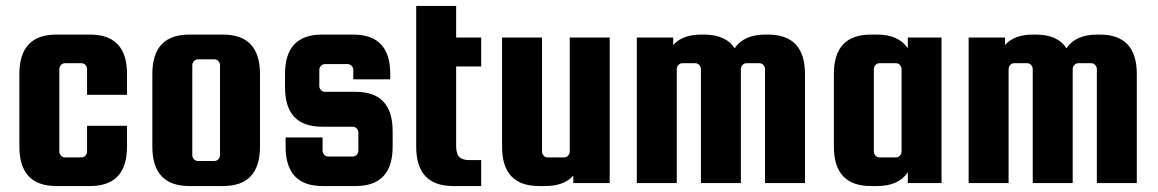

<svg xmlns="http://www.w3.org/2000/svg" viewBox="-20 -614 3885 644"><path d="M406 -296H272V-382Q272 -390 266.5 -396Q261 -402 253 -402H198Q190 -402 184.5 -396Q179 -390 179 -382V-106Q179 -98 184.5 -92Q190 -86 198 -86H253Q261 -86 266.5 -92Q272 -98 272 -106V-192H406V-122Q406 10 282 10H169Q45 10 45 -122V-366Q45 -498 169 -498H282Q406 -498 406 -366Z M852 -366V-122Q852 10 728 10H615Q491 10 491 -122V-366Q491 -498 615 -498H728Q852 -498 852 -366ZM718 -94V-395Q718 -403 712.5 -409Q707 -415 699 -415H644Q636 -415 630.5 -409Q625 -403 625 -395V-94Q625 -86 630.5 -80Q636 -74 644 -74H699Q707 -74 712.5 -80Q718 -86 718 -94Z M1173 -306Q1297 -306 1297 -174V-122Q1297 10 1173 10H1062Q938 10 938 -122V-153H1062V-109Q1062 -101 1067.5 -95Q1073 -89 1081 -89H1163Q1171 -89 1176.5 -95Q1182 -101 1182 -109V-169Q1182 -177 1176.5 -183Q1171 -189 1163 -189H1060Q936 -189 936 -321V-366Q936 -498 1060 -498H1165Q1289 -498 1289 -366V-348H1165V-379Q1165 -387 1159.5 -393Q1154 -399 1146 -399H1070Q1062 -399 1056.5 -393Q1051 -387 1051 -379V-326Q1051 -318 1056.5 -312Q1062 -306 1070 -306Z M1554 -77H1594V10H1500Q1376 10 1376 -122V-594H1510V-488H1594V-391H1510V-125Q1510 -97 1521 -87Q1532 -77 1554 -77Z M1891 -488H2025V0H1903V-25Q1872 10 1809 10H1788Q1664 10 1664 -122V-488H1798V-106Q1798 -98 1803.5 -92Q1809 -86 1817 -86H1872Q1880 -86 1885.5 -92Q1891 -98 1891 -106Z M2556 -498Q2680 -498 2680 -366V0H2546V-382Q2546 -390 2540.5 -396Q2535 -402 2527 -402H2484Q2476 -402 2470.5 -396Q2465 -390 2465 -382V0H2331V-382Q2331 -390 2325.5 -396Q2320 -402 2312 -402H2269Q2261 -402 2255.5 -396Q2250 -390 2250 -382V0H2116V-488H2238V-463Q2269 -498 2332 -498H2341Q2415 -498 2444 -452Q2475 -498 2547 -498Z M3025 -488H3138V0H3025V-36Q2994 10 2922 10H2901Q2777 10 2777 -122V-366Q2777 -498 2901 -498H2922Q2994 -498 3025 -452ZM3004 -106V-382Q3004 -390 2998.5 -396Q2993 -402 2985 -402H2930Q2922 -402 2916.5 -396Q2911 -390 2911 -382V-106Q2911 -98 2916.5 -92Q2922 -86 2930 -86H2985Q2993 -86 2998.5 -92Q3004 -98 3004 -106Z M3669 -498Q3793 -498 3793 -366V0H3659V-382Q3659 -390 3653.5 -396Q3648 -402 3640 -402H3597Q3589 -402 3583.5 -396Q3578 -390 3578 -382V0H3444V-382Q3444 -390 3438.5 -396Q3433 -402 3425 -402H3382Q3374 -402 3368.5 -396Q3363 -390 3363 -382V0H3229V-488H3351V-463Q3382 -498 3445 -498H3454Q3528 -498 3557 -452Q3588 -498 3660 -498Z"/></svg>

Font: Squada One
Style: Regular
Weight: 400
Designer: Joe Prince
Foundry: Joe Prince
Version: Version 1.001